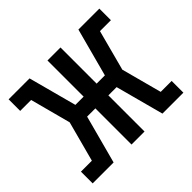

<svg xmlns="http://www.w3.org/2000/svg" viewBox="-128 -693 856 856"><g transform="rotate(-45 300.0 -265.0)"><path d="M14 0V-74H83L134 -265L83 -457H14V-530H146L207 -302H259V-530H341V-302H393L454 -530H586V-457H517L466 -265L517 -74H586V0H454L393 -228H341V0H259V-228H207L146 0Z"/></g></svg>

Font: Iosevka Slab Extended
Style: Regular
Weight: 400
Width: 7
Monospace: yes
Designer: Belleve Invis
Foundry: Belleve Invis
Version: Version 11.1.1; ttfautohint (v1.8.3)